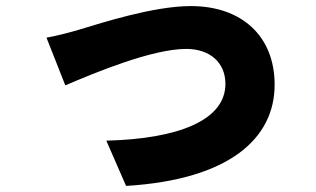

<svg xmlns="http://www.w3.org/2000/svg" viewBox="-20 -561 1040 632"><path d="M133 -437 195 -280C293 -322 481 -400 593 -400C672 -400 722 -354 722 -285C722 -164 565 -104 330 -98L395 51C739 30 884 -108 884 -282C884 -442 776 -541 608 -541C485 -541 313 -485 246 -465C217 -456 163 -442 133 -437Z"/></svg>

Font: Noto Sans CJK TC Black
Style: Regular
Weight: 900
Designer: Ryoko NISHIZUKA 西塚涼子 (kana, bopomofo & ideographs); Paul D. Hunt (Latin, Greek & Cyrillic); Sandoll Communications 산돌커뮤니
Foundry: Adobe
Version: Version 2.004;hotconv 1.0.118;makeotfexe 2.5.65603